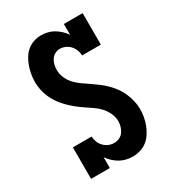

<svg xmlns="http://www.w3.org/2000/svg" viewBox="-182 -845 863 955"><g transform="rotate(-30 250.0 -367.5)"><path d="M298 8Q279 8 260.5 3.5Q242 -1 225.5 -10.5Q209 -20 195 -33Q181 -46 170 -62V0H62V-181H170Q170 -165 176 -149.5Q182 -134 193.5 -122Q205 -110 220 -103.5Q235 -97 252 -97Q267 -97 281.5 -103.5Q296 -110 305 -122.5Q314 -135 318.5 -150.5Q323 -166 323 -181Q323 -205 312.5 -227.5Q302 -250 286 -267.5Q270 -285 250 -298.5Q230 -312 210 -325.5Q190 -339 171.5 -354Q153 -369 136 -386Q119 -403 105 -422.5Q91 -442 81 -464Q71 -486 66 -509.5Q61 -533 61 -557Q61 -579 65 -600.5Q69 -622 76 -642.5Q83 -663 94.5 -682Q106 -701 122.5 -715Q139 -729 160 -736Q181 -743 203 -743Q222 -743 240.5 -738.5Q259 -734 275 -724.5Q291 -715 305 -702Q319 -689 330 -673V-735H438V-554H330Q330 -570 324 -585.5Q318 -601 307 -613Q296 -625 281 -631.5Q266 -638 250 -638Q235 -638 221.5 -630.5Q208 -623 200 -610.5Q192 -598 188.5 -583.5Q185 -569 185 -554Q185 -530 195 -507.5Q205 -485 221.5 -467.5Q238 -450 257.5 -436.5Q277 -423 297 -409.5Q317 -396 336 -381.5Q355 -367 372 -350Q389 -333 403 -313.5Q417 -294 426.5 -272Q436 -250 441.5 -226.5Q447 -203 447 -179Q447 -157 443 -134.5Q439 -112 431 -91.5Q423 -71 411 -52Q399 -33 381.5 -19Q364 -5 342 1.5Q320 8 298 8Z"/></g></svg>

Font: Iosevka Curly Slab Extrabold
Style: Regular
Weight: 800
Monospace: yes
Designer: Belleve Invis
Foundry: Belleve Invis
Version: Version 22.1.2; ttfautohint (v1.8.4)